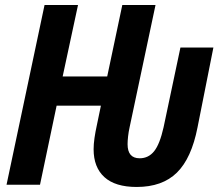

<svg xmlns="http://www.w3.org/2000/svg" viewBox="-20 -734 877 763"><path d="M523 9Q438 9 395 -30Q352 -69 352 -141Q352 -161 355.5 -185.5Q359 -210 365 -237L381 -314H205L139 0H6L157 -714H290L229 -430H406L466 -714H598L495 -228Q491 -210 489 -192Q487 -174 487 -161Q487 -105 535 -105Q570 -105 592.5 -133Q615 -161 630 -228L697 -545H828L765 -228Q741 -105 683 -48Q625 9 523 9Z"/></svg>

Font: Noto Sans Condensed
Style: Bold Italic
Weight: 700
Width: 3
Italic angle: -12°
Designer: Monotype Design Team
Foundry: Monotype Imaging Inc.
Version: Version 2.013; ttfautohint (v1.8.4.7-5d5b)